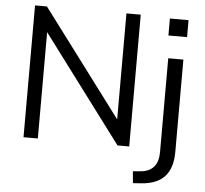

<svg xmlns="http://www.w3.org/2000/svg" viewBox="-59 -767 1093 1023"><g transform="rotate(5 487.5 -256.0)"><path d="M87.1 0V-705H150.7L599.7 -106.4H575.9V-705H652.4V0H589.8L140.8 -599.1H163.7V0ZM809 -607.3V-698H908.7V-607.3ZM689.2 193 683.4 130.1 726.7 126.2Q772.1 121.7 795.3 94.1Q818.6 66.5 818.6 15V-486.3H899.6V6.9Q899.6 50.6 889.4 83.4Q879.2 116.2 858.6 138.9Q837.9 161.6 806.5 174.3Q775.1 187.1 732.2 190Z"/></g></svg>

Font: Nunito Sans 12pt ExtraLight
Style: Regular
Weight: 200
Version: Version 3.101;gftools[0.9.27]